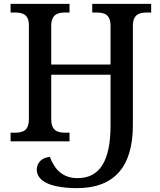

<svg xmlns="http://www.w3.org/2000/svg" viewBox="-20 -734 833 997"><path d="M379 243C568 243 670 138 670 -84V-599C670 -660 704 -669 744 -669H765V-714H459V-669H480C521 -669 554 -660 554 -599V-399H246V-599C246 -660 280 -669 320 -669H341V-714H35V-669H56C96 -669 130 -660 130 -603V-115C130 -54 97 -45 56 -45H35V0H341V-45H320C280 -45 246 -54 246 -115V-346H554V-83C554 100 499 191 383 191C305 191 264 146 239 81C200 83 171 110 171 146C171 190 208 218 267 232C303 240 347 243 379 243Z"/></svg>

Font: Noto Serif Medium
Style: Regular
Weight: 500
Designer: Monotype Design Team
Foundry: Monotype Imaging Inc.
Version: Version 2.013